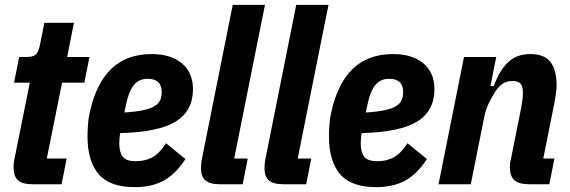

<svg xmlns="http://www.w3.org/2000/svg" viewBox="-20 -760 2352 792"><path d="M114 0Q72 0 54 -16.5Q36 -33 36 -71Q36 -79 37 -88.5Q38 -98 40 -106L103 -419H38L59 -525H90Q116 -525 127.5 -535Q139 -545 145 -576L163 -666H285L257 -525H349L328 -419H236L173 -106H255L234 0Z M536 12Q432 12 386.5 -42Q341 -96 341 -197Q341 -220 343 -247Q345 -274 350 -295Q375 -413 438 -475Q501 -537 606 -537Q684 -537 730 -499Q776 -461 776 -392Q776 -303 705.5 -259Q635 -215 476 -211Q474 -202 473 -189Q472 -176 472 -168Q472 -132 486.5 -113.5Q501 -95 540 -95Q577 -95 606.5 -110Q636 -125 665 -169L745 -104Q703 -40 653.5 -14Q604 12 536 12ZM589 -435Q553 -435 532 -409Q511 -383 500 -329L493 -296Q541 -299 571 -305.5Q601 -312 618 -322.5Q635 -333 641 -347.5Q647 -362 647 -380Q647 -435 589 -435Z M887 0Q845 0 827 -16Q809 -32 809 -66Q809 -74 810 -85Q811 -96 813 -105L940 -740H1073L946 -106H1002L981 0Z M1149 0Q1107 0 1089 -16Q1071 -32 1071 -66Q1071 -74 1072 -85Q1073 -96 1075 -105L1202 -740H1335L1208 -106H1264L1243 0Z M1532 12Q1428 12 1382.5 -42Q1337 -96 1337 -197Q1337 -220 1339 -247Q1341 -274 1346 -295Q1371 -413 1434 -475Q1497 -537 1602 -537Q1680 -537 1726 -499Q1772 -461 1772 -392Q1772 -303 1701.5 -259Q1631 -215 1472 -211Q1470 -202 1469 -189Q1468 -176 1468 -168Q1468 -132 1482.5 -113.5Q1497 -95 1536 -95Q1573 -95 1602.5 -110Q1632 -125 1661 -169L1741 -104Q1699 -40 1649.5 -14Q1600 12 1532 12ZM1585 -435Q1549 -435 1528 -409Q1507 -383 1496 -329L1489 -296Q1537 -299 1567 -305.5Q1597 -312 1614 -322.5Q1631 -333 1637 -347.5Q1643 -362 1643 -380Q1643 -435 1585 -435Z M1789 0 1894 -525H2027L2003 -405H2017Q2040 -469 2075.5 -503Q2111 -537 2168 -537Q2225 -537 2250.5 -504.5Q2276 -472 2276 -407Q2276 -390 2272 -365.5Q2268 -341 2265 -326L2221 -106H2267L2246 0H2162Q2120 0 2101.5 -17Q2083 -34 2083 -72Q2083 -79 2084 -87Q2085 -95 2087 -101L2129 -311Q2132 -327 2134.5 -344.5Q2137 -362 2137 -377Q2137 -403 2127.5 -414.5Q2118 -426 2094 -426Q2071 -426 2054.5 -415.5Q2038 -405 2021 -379Q2007 -357 1995 -331.5Q1983 -306 1977 -275L1922 0Z"/></svg>

Font: IBM Plex Sans Cond
Style: Bold Italic
Weight: 700
Width: 3
Italic angle: -11°
Designer: Mike Abbink, Paul van der Laan, Pieter van Rosmalen
Foundry: Bold Monday
Version: Version 1.3